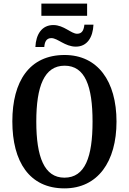

<svg xmlns="http://www.w3.org/2000/svg" viewBox="-20 -1028 710 1058"><path d="M208 -941H460V-1008H208ZM175 -769H224C226 -795 234 -818 263 -818C298 -818 338 -771 398 -771C460 -771 492 -822 495 -892H445C442 -865 434 -842 405 -842C372 -842 332 -890 274 -890C210 -890 178 -838 175 -769ZM335 10C519 10 622 -137 622 -358C622 -580 519 -725 336 -725C142 -725 48 -580 48 -359C48 -137 142 10 335 10ZM335 -49C224 -49 180 -163 180 -358C180 -553 224 -666 336 -666C449 -666 490 -553 490 -358C490 -163 449 -49 335 -49Z"/></svg>

Font: Noto Serif Condensed Semi
Style: Regular
Weight: 600
Width: 3
Designer: Monotype Design Team
Foundry: Monotype Imaging Inc.
Version: Version 1.002